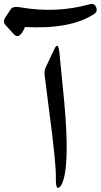

<svg xmlns="http://www.w3.org/2000/svg" viewBox="-172 -938 503 959"><path d="M99 -692Q119 -735 125 -672L149 -428Q179 -100 135 -15Q125 3 116 0Q106 -3 107 -48Q108 -86 99 -173.5Q90 -261 72 -396L51 -562Q48 -583 57 -603ZM273 -916Q300 -924 308 -902Q317 -880 298 -868Q182 -791 -47 -803Q-65 -760 -83 -758Q-94 -758 -100 -764L-143 -811Q-159 -828 -148 -847L-119 -891Q-108 -908 -74 -902Q16 -886 103 -889.5Q190 -893 273 -916Z"/></svg>

Font: Amiri
Style: Bold
Weight: 700
Designer: Khaled Hosny
Version: Version 0.113